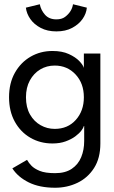

<svg xmlns="http://www.w3.org/2000/svg" viewBox="-20 -662 536 902"><path d="M239 220Q165.5 220 114.8 194.8Q64 169.5 38 129L107 89L109 92Q114.5 102.5 127.5 116.2Q140.5 130 166.5 140.8Q192.5 151.5 239 151.5Q287 151.5 317.2 131Q347.5 110.5 361.5 76.2Q375.5 42 375.5 0.5V-70H374Q372 -61.5 362 -48.2Q352 -35 333.5 -21.2Q315 -7.5 288.2 2.2Q261.5 12 226.5 12Q169 12 122.8 -14.8Q76.5 -41.5 49.5 -90.5Q22.5 -139.5 22.5 -205Q22.5 -271.5 50 -320.2Q77.5 -369 123.8 -395.8Q170 -422.5 226.5 -422.5Q272 -422.5 303.5 -408Q335 -393.5 352.5 -375.2Q370 -357 374 -343V-410.5H451.5V12Q451.5 81 422 127.2Q392.5 173.5 344 196.8Q295.5 220 239 220ZM237 -56.5Q298.5 -56.5 336.2 -98.8Q374 -141 374 -205Q374 -270.5 335 -312.2Q296 -354 237 -354Q199.5 -354 169 -335.8Q138.5 -317.5 120.2 -284Q102 -250.5 102 -205Q102 -157.5 121 -124.2Q140 -91 170.8 -73.8Q201.5 -56.5 237 -56.5ZM245 -514.5Q202.5 -514.5 171.5 -530.8Q140.5 -547 122.8 -572.2Q105 -597.5 101.5 -626L167 -642Q172 -615 191.2 -593Q210.5 -571 245 -571Q270 -571 285.5 -582.5Q317.5 -606.5 323 -642L388 -626Q385.5 -598 367.8 -572.8Q350 -547.5 319 -531Q288 -514.5 245 -514.5Z"/></svg>

Font: Lucymar Sans
Style: Regular
Weight: 400
Foundry: The League of Moveable Type (original font) / Main changes by Cristiano Sobral with portions from Mirco Monsees
Version: Version 2.001;August 30, 2020;FontCreator 13.0.0.2681 64-bit